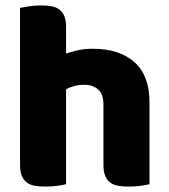

<svg xmlns="http://www.w3.org/2000/svg" viewBox="-20 -681 625 709"><path d="M532 -1Q522 2 500.5 5Q479 8 456 8Q434 8 416.5 5Q399 2 387 -7Q375 -16 368.5 -31.5Q362 -47 362 -72V-294Q362 -335 341.5 -351.5Q321 -368 291 -368Q271 -368 253 -363Q235 -358 224 -351V-1Q214 2 192.5 5Q171 8 148 8Q126 8 108.5 5Q91 2 79 -7Q67 -16 60.5 -31.5Q54 -47 54 -72V-652Q65 -654 86.5 -657.5Q108 -661 130 -661Q152 -661 169.5 -658Q187 -655 199 -646Q211 -637 217.5 -621.5Q224 -606 224 -581V-483Q237 -488 263.5 -494.5Q290 -501 322 -501Q421 -501 476.5 -451.5Q532 -402 532 -304Z"/></svg>

Font: Baloo Tammudu
Style: Regular
Weight: 400
Designer: Omkar Shende and Ek Type
Foundry: Ek Type
Version: Version 1.443;PS 1.000;hotconv 16.6.51;makeotf.lib2.5.65220;